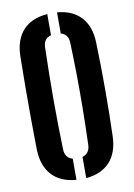

<svg xmlns="http://www.w3.org/2000/svg" viewBox="-90 -866 648 931"><g transform="rotate(-10 233.5 -400.0)"><path d="M45.7 -170.5Q44.4 -244.5 43.9 -322.5Q43.4 -400.4 43.9 -478.3Q44.4 -556.2 45.7 -630.2Q47.7 -711.1 89.8 -756.6Q131.8 -802.1 209.6 -808V-704Q172.8 -693.9 171.3 -652.7Q169.6 -589.5 168.5 -524.9Q167.4 -460.4 167.4 -396Q167.4 -331.6 168.5 -269.2Q169.6 -206.8 171.3 -147.9Q172.8 -106.1 209.6 -96V8Q131.8 2.1 89.8 -44Q47.7 -90 45.7 -170.5ZM257.7 8V-96.4Q293 -106.1 295.3 -147.9Q298.2 -232.9 299.3 -319.7Q300.4 -406.4 299.3 -490.8Q298.2 -575.2 295.3 -652.7Q293.8 -693.9 257.7 -704V-808Q333.8 -801.7 375.5 -756Q417.2 -710.3 419.2 -630.2Q420.9 -574.4 421.9 -516.3Q422.8 -458.2 422.8 -399.7Q422.8 -341.2 421.9 -283.5Q420.9 -225.9 419.2 -170.5Q417.2 -90.5 375.5 -44.6Q333.8 1.4 257.7 8Z"/></g></svg>

Font: Big Shoulders Stencil Thin
Style: Regular
Weight: 100
Designer: Patric King
Foundry: XO Type Co
Version: Version 2.001